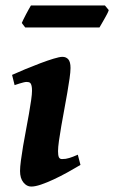

<svg xmlns="http://www.w3.org/2000/svg" viewBox="-20 -666 420 706"><path d="M275.9 -59.6Q252.9 -45.9 227.3 -31.7Q201.7 -17.6 177 -6.1Q152.3 5.4 130.9 12.7Q109.4 20 94.7 20Q78.1 20 65.9 4.6Q53.7 -10.7 53.7 -37.1Q53.7 -51.8 56.9 -75.9Q60.1 -100.1 64.9 -128.9Q69.8 -157.7 75.7 -188.5Q81.5 -219.2 86.4 -247.1Q91.3 -274.9 94.5 -297.6Q97.7 -320.3 97.7 -332Q97.7 -343.3 96.2 -349.9Q94.7 -356.4 92.3 -359.6Q89.8 -362.8 85.9 -363.8Q82 -364.7 77.6 -364.7Q73.7 -364.7 66.4 -363Q59.1 -361.3 51.8 -358.9Q43 -356.4 33.7 -353L24.4 -390.6Q44.9 -399.9 72.5 -411.4Q100.1 -422.9 127.2 -433.1Q154.3 -443.4 176.8 -450.2Q199.2 -457 209.5 -457Q223.1 -457 231.2 -447.8Q239.3 -438.5 239.3 -416Q239.3 -401.9 235.8 -377.4Q232.4 -353 227.3 -324Q222.2 -294.9 216.3 -262.9Q210.4 -231 205.3 -201.9Q200.2 -172.9 196.8 -148.4Q193.4 -124 193.4 -109.9Q193.4 -94.7 196.5 -87.9Q199.7 -81.1 208 -81.1Q215.3 -81.1 221.7 -82Q228 -83 234.6 -85Q241.2 -86.9 248.5 -89.8Q255.9 -92.8 266.1 -97.2ZM379.9 -628.9Q378.4 -623.5 373.8 -614.5Q369.1 -605.5 363.5 -595.7Q357.9 -585.9 353 -577.4Q348.1 -568.8 345.7 -564.9H72.8L60.1 -581.5Q62 -586.4 66.4 -595.2Q70.8 -604 75.9 -613.8Q81.1 -623.5 85.9 -632.3Q90.8 -641.1 93.8 -646H365.7Z"/></svg>

Font: Gentium Book Basic
Style: Bold Italic
Weight: 700
Italic angle: -8°
Designer: J. Victor Gaultney and Annie Olsen
Foundry: SIL International
Version: Version 1.102; 2013; Maintenance release